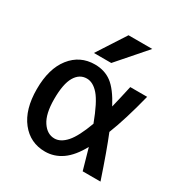

<svg xmlns="http://www.w3.org/2000/svg" viewBox="-178 -895 988 1039"><g transform="rotate(30 316.5 -375.5)"><path d="M401.4 -251Q359.4 -363.3 323.7 -404.3Q288.1 -445.3 249 -445.3Q203.1 -445.3 176.8 -400.4Q150.4 -355.5 150.4 -260.7Q150.4 -168.9 181.2 -122.6Q211.9 -76.2 257.8 -76.2Q295.9 -76.2 331.1 -115.7Q366.2 -155.3 401.4 -251ZM498 -255.9Q535.2 -165 590.8 1H479.5Q457 -80.1 442.4 -129.9Q402.3 -56.6 354 -22.9Q305.7 10.7 249 10.7Q156.2 10.7 99.1 -61.5Q42 -133.8 42 -260.7Q42 -388.7 99.1 -460.9Q156.2 -533.2 249 -533.2Q309.6 -533.2 353.5 -500.5Q397.5 -467.8 442.4 -382.8Q456.1 -438.5 474.6 -522.5H580.1Q539.1 -359.4 498 -255.9ZM326.2 -760.7H474.6L320.3 -584H211.9Z"/></g></svg>

Font: Gen Shin Gothic Medium
Style: Regular
Weight: 500
Designer: [Source Han Sans]
Ryoko NISHIZUKA  (kana & ideographs); Paul D. Hunt (Latin, Greek & Cyrillic); Wenlong ZHANG  (bopomofo
Version: Version 1.002.20150607